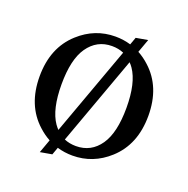

<svg xmlns="http://www.w3.org/2000/svg" viewBox="-115 -691 826 844"><g transform="rotate(20 298.5 -269.0)"><path d="M298.3 9.8Q260.7 9.8 226.6 -0.5L213.9 34.7L158.7 44.4L181.6 -19Q154.3 -33.7 129.4 -56.6Q43.9 -133.8 43.9 -268.6Q43.9 -403.3 129.4 -480.5Q202.6 -546.9 298.3 -546.9Q335.9 -546.9 370.1 -536.6L382.8 -571.8L438 -581.5L415 -518.1Q442.4 -503.4 467.3 -480.5Q552.7 -403.3 552.7 -268.6Q552.7 -133.8 467.3 -56.6Q394 9.8 298.3 9.8ZM298.3 -34.7Q369.1 -34.7 410.2 -94.2Q450.2 -152.3 450.2 -268.6Q450.2 -384.8 410.2 -442.9Q402.8 -453.6 394.5 -461.9L243.2 -45.4Q268.1 -34.7 298.3 -34.7ZM202.1 -75.2 353.5 -491.7Q328.6 -502.4 298.3 -502.4Q228 -502.4 186.5 -442.9Q146.5 -385.3 146.5 -268.6Q146.5 -151.9 186.5 -94.2Q193.8 -84 202.1 -75.2Z"/></g></svg>

Font: Modern Antiqua
Style: Book
Weight: 400
Designer: Wojciech Kalinowski "wmk69" (wmk69@o2.pl)
Foundry: Wojciech Kalinowski "wmk69" (wmk69@o2.pl)
Version: Version 3.1.0; 2021-05-28